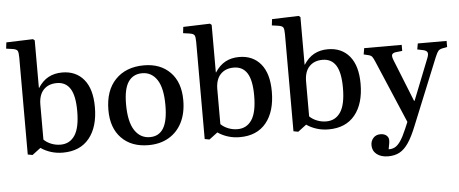

<svg xmlns="http://www.w3.org/2000/svg" viewBox="-59 -916 3099 1295"><g transform="rotate(-5 1490.0 -268.0)"><path d="M131 12 99 6V-651Q99 -685 92.5 -696.5Q86 -708 58 -712L16 -718L21 -760L202 -766L213 -757V-437L214 -434Q244 -481 284.5 -503Q325 -525 378 -525Q471 -525 524.5 -460.5Q578 -396 578 -274Q578 -139 515.5 -62.5Q453 14 337 14Q294 14 256 2Q218 -10 188 -31ZM326 -41Q388 -41 422.5 -92.5Q457 -144 457 -257Q457 -361 426.5 -409Q396 -457 336 -457Q279 -457 246 -422Q213 -387 213 -321V-85Q233 -65 263 -53Q293 -41 326 -41Z M917 14Q801 14 734 -55Q667 -124 667 -244Q667 -377 738.5 -451Q810 -525 932 -525Q1043 -525 1109.5 -457Q1176 -389 1176 -268Q1176 -181 1144.5 -118Q1113 -55 1054.5 -20.5Q996 14 917 14ZM931 -39Q992 -39 1022.5 -89Q1053 -139 1053 -245Q1053 -361 1016 -417Q979 -473 915 -473Q854 -473 821.5 -425.5Q789 -378 789 -274Q789 -156 827 -97.5Q865 -39 931 -39Z M1329 12 1297 6V-651Q1297 -685 1290.5 -696.5Q1284 -708 1256 -712L1214 -718L1219 -760L1400 -766L1411 -757V-437L1412 -434Q1442 -481 1482.5 -503Q1523 -525 1576 -525Q1669 -525 1722.5 -460.5Q1776 -396 1776 -274Q1776 -139 1713.5 -62.5Q1651 14 1535 14Q1492 14 1454 2Q1416 -10 1386 -31ZM1524 -41Q1586 -41 1620.5 -92.5Q1655 -144 1655 -257Q1655 -361 1624.5 -409Q1594 -457 1534 -457Q1477 -457 1444 -422Q1411 -387 1411 -321V-85Q1431 -65 1461 -53Q1491 -41 1524 -41Z M1930 12 1898 6V-651Q1898 -685 1891.5 -696.5Q1885 -708 1857 -712L1815 -718L1820 -760L2001 -766L2012 -757V-437L2013 -434Q2043 -481 2083.5 -503Q2124 -525 2177 -525Q2270 -525 2323.5 -460.5Q2377 -396 2377 -274Q2377 -139 2314.5 -62.5Q2252 14 2136 14Q2093 14 2055 2Q2017 -10 1987 -31ZM2125 -41Q2187 -41 2221.5 -92.5Q2256 -144 2256 -257Q2256 -361 2225.5 -409Q2195 -457 2135 -457Q2078 -457 2045 -422Q2012 -387 2012 -321V-85Q2032 -65 2062 -53Q2092 -41 2125 -41Z M2521 230Q2472 230 2443 207Q2414 184 2414 146Q2414 117 2432 97Q2450 77 2480 77Q2505 77 2520 89Q2535 101 2536 120Q2537 136 2527 183Q2549 184 2568.5 174.5Q2588 165 2607.5 137Q2627 109 2649 57L2669 10L2491 -409Q2479 -438 2471.5 -447.5Q2464 -457 2448 -461L2415 -469L2422 -511H2676V-470L2631 -465Q2612 -462 2606.5 -451.5Q2601 -441 2612 -413L2726 -128H2730L2841 -408Q2851 -433 2845.5 -445.5Q2840 -458 2817 -463L2778 -471L2785 -511H2980V-470L2945 -463Q2928 -459 2919.5 -449.5Q2911 -440 2898 -409L2715 40Q2686 113 2658 154Q2630 195 2597.5 212.5Q2565 230 2521 230Z"/></g></svg>

Font: Literata 36pt Medium
Style: Regular
Weight: 500
Designer: Latin by Veronika Burian and Jose Scaglione. Greek by Irene Vlachou. Cyrillic by Vera Evstafieva.
Foundry: TypeTogether
Version: Version 3.002